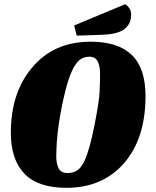

<svg xmlns="http://www.w3.org/2000/svg" viewBox="-20 -881 750 921"><path d="M32 -244Q32 -433 130 -552Q234 -681 415 -681Q546 -681 612 -617.5Q678 -554 678 -420Q678 -216 574 -97Q471 20 298 20Q163 20 97.5 -47.5Q32 -115 32 -244ZM295 -451Q250 -271 250 -129Q250 -95 261.5 -73Q273 -51 303.5 -51Q334 -51 353 -65.5Q372 -80 387 -113Q411 -167 433.5 -281.5Q456 -396 458 -443.5Q460 -491 460 -527Q460 -563 449 -586Q438 -609 408.5 -609Q379 -609 359 -591Q322 -557 295 -451ZM336 -759 581 -861Q609 -841 609 -812.5Q609 -784 598.5 -766Q588 -748 569 -736Q535 -716 467 -714L348 -710Z"/></svg>

Font: Sansita One
Style: Regular
Weight: 400
Version: Version 1.002